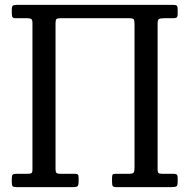

<svg xmlns="http://www.w3.org/2000/svg" viewBox="-20 -770 779 790"><path d="M533.5 -669Q533.5 -685 530.5 -690Q527.5 -695 512 -695H228Q215 -695 211.8 -691Q208.5 -687 208.5 -673.5V-75Q208.5 -63.5 211.8 -59.2Q215 -55 227.5 -55H287Q297 -55 300.2 -52Q303.5 -49 303.5 -38V-25Q303.5 -8 299.2 -4Q295 0 278.5 0H48.5Q36 0 32.2 -3.5Q28.5 -7 28.5 -20V-34Q28.5 -47.5 32 -51.2Q35.5 -55 49 -55H93Q105 -55 109.2 -57.5Q113.5 -60 113.5 -72V-675.5Q113.5 -687.5 109.2 -691.2Q105 -695 94 -695H46Q33 -695 30.8 -700Q28.5 -705 28.5 -718V-731Q28.5 -743 32.8 -746.5Q37 -750 48.5 -750H691Q703 -750 707 -747Q711 -744 711 -731V-712Q711 -701.5 706.8 -698.2Q702.5 -695 691.5 -695H656Q639.5 -695 634 -691.8Q628.5 -688.5 628.5 -672V-72Q628.5 -61.5 632 -58.2Q635.5 -55 647 -55H691.5Q701.5 -55 706.2 -52.5Q711 -50 711 -39V-22Q711 -6.5 705.8 -3.2Q700.5 0 686 0H461Q447.5 0 444.2 -4Q441 -8 441 -22V-37Q441 -47.5 443 -51.2Q445 -55 455.5 -55H512.5Q527 -55 530.2 -60.5Q533.5 -66 533.5 -80Z"/></svg>

Font: Besley* Narrow
Style: Regular
Weight: 400
Width: 4
Designer: Owen Earl
Foundry: indestructible type*
Version: Version 3.000; ttfautohint (v1.8.3)